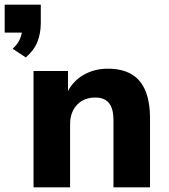

<svg xmlns="http://www.w3.org/2000/svg" viewBox="-48 -799 722 819"><path d="M62 -554 6 -591Q29 -612 38 -635Q47 -658 47 -678L79 -660H-28V-779H126V-701Q126 -657 111.5 -620.5Q97 -584 62 -554ZM95 0V-496H242V-401H237Q261 -452 307.5 -479Q354 -506 412 -506Q472 -506 512 -483Q552 -460 572 -412.5Q592 -365 592 -292V0H436V-286Q436 -320 427.5 -341Q419 -362 402 -372.5Q385 -383 358 -383Q326 -383 302 -369Q278 -355 264.5 -329.5Q251 -304 251 -271V0Z"/></svg>

Font: Nunito Sans 10pt ExtraBold
Style: Regular
Weight: 800
Designer: Vernon Adams
Foundry: Vernon Adams
Version: Version 3.101;gftools[0.9.27]